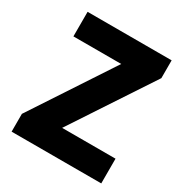

<svg xmlns="http://www.w3.org/2000/svg" viewBox="-172 -877 963 1009"><g transform="rotate(30 309.5 -372.5)"><path d="M39 0V-108L360 -596H70V-745H580V-637L259 -150H583V0Z"/></g></svg>

Font: Source Han Sans TC Heavy
Style: Regular
Weight: 900
Designer: Ryoko NISHIZUKA Ë•øÂ°öÊ∂ºÂ≠ê (kana, bopomofo & ideographs); Paul D. Hunt (Latin, Greek & Cyrillic); Sandoll Communicatio
Foundry: Adobe
Version: Version 2.004;hotconv 1.0.118;makeotfexe 2.5.65603